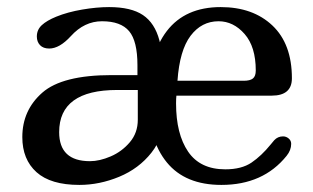

<svg xmlns="http://www.w3.org/2000/svg" viewBox="-20 -522 884 542"><path d="M779 -137Q788 -137 795 -131Q802 -125 802 -116Q802 -98 789 -82Q723 0 605 0Q503 0 451 -63.5Q399 -127 399 -239Q399 -367 451 -434.5Q503 -502 603 -502Q694 -502 749 -450Q804 -398 804 -301Q804 -252 747 -252H478Q477 -244 477 -230Q477 -144 511 -94Q545 -44 616 -44Q662 -44 690 -63Q718 -82 744 -114L754 -126Q764 -137 779 -137ZM481 -294H668Q686 -294 694 -300.5Q702 -307 702 -323Q702 -390 670.5 -426Q639 -462 597 -462Q549 -462 518 -421Q487 -380 481 -294ZM43 -135Q43 -211 99.5 -260.5Q156 -310 295 -310H368V-338Q368 -406 344.5 -434Q321 -462 268 -462Q218 -462 180 -420Q148 -385 119 -385Q102 -385 93 -394.5Q84 -404 84 -419Q84 -438 98 -451Q112 -464 139 -475Q171 -488 212 -495Q253 -502 288 -502Q350 -502 383.5 -479.5Q417 -457 430 -408Q443 -359 443 -271V-198Q443 -136 407.5 -91Q372 -46 316.5 -23Q261 0 204 0Q123 0 83 -36Q43 -72 43 -135ZM147 -149Q147 -67 234 -67Q261 -67 292.5 -80.5Q324 -94 346.5 -120.5Q369 -147 369 -184V-268H311Q147 -268 147 -149Z"/></svg>

Font: Marmelad for Arash.Academy
Style: Regular
Weight: 400
Designer: Manvel Shmavonyan
Foundry: Cyreal
Version: Version 1.110;Glyphs 3.2 (3202)